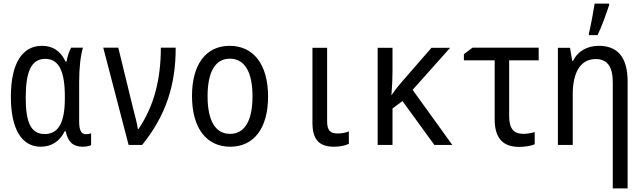

<svg xmlns="http://www.w3.org/2000/svg" viewBox="-20 -800 3540 1060"><path d="M205 10C264 10 310 -20 337 -75H343C354 -16 385 10 436 10C456 10 475 6 483 1V-64C474 -61 463 -59 455 -59C429 -59 417 -80 417 -129V-349C417 -427 425 -494 438 -537H373C362 -518 352 -487 347 -460H342C315 -518 272 -547 212 -547C104 -547 40 -452 40 -266C40 -85 101 10 205 10ZM227 -60C148 -60 122 -129 122 -261C122 -407 154 -475 230 -475C305 -475 338 -407 338 -267V-256C338 -126 304 -60 227 -60Z M690 0H765C895 -162 950 -327 950 -537H868C868 -361 830 -214 745 -88H741C738 -117 725 -159 713 -209L633 -537H550Z M1251 10C1381 10 1460 -91 1460 -267C1460 -446 1378 -547 1248 -547C1118 -547 1040 -446 1040 -270C1040 -91 1121 10 1251 10ZM1250 -61C1170 -61 1126 -132 1126 -269C1126 -406 1170 -476 1249 -476C1329 -476 1374 -406 1374 -268C1374 -132 1330 -61 1250 -61Z M1824 10C1855 10 1886 4 1906 -6V-75C1896 -69 1867 -63 1844 -63C1803 -63 1786 -81 1786 -129V-536H1705V-121C1705 -31 1741 10 1824 10Z M2065 0H2147V-201L2202 -242L2378 0H2477L2258 -304L2465 -536H2362L2194 -343C2173 -319 2159 -300 2142 -275H2141C2145 -325 2147 -363 2147 -410V-536H2065Z M2846 11C2877 11 2917 5 2932 -4V-71C2914 -65 2888 -61 2869 -61C2815 -61 2791 -92 2791 -158V-467H2954V-537H2589L2541 -501V-467H2711V-142C2711 -42 2752 11 2846 11Z M3231 -614V-606H3279C3303 -655 3327 -724 3343 -772V-780H3263C3259 -751 3239 -644 3231 -614ZM3060 0H3142V-279C3142 -404 3187 -474 3269 -474C3334 -474 3363 -430 3363 -346V240H3445V-350C3445 -487 3387 -547 3286 -547C3225 -547 3171 -520 3144 -464H3139L3127 -536H3060Z"/></svg>

Font: Noto Sans Mono ExtraCondensed
Style: Regular
Weight: 400
Width: 2
Designer: Monotype Design Team
Foundry: Monotype Imaging Inc.
Version: Version 2.014